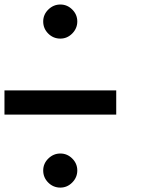

<svg xmlns="http://www.w3.org/2000/svg" viewBox="-20 -846 707 859"><path d="M250 -6.7Q218.3 -6.7 195.8 -29.2Q173.3 -51.7 173.3 -83.3Q173.3 -114.2 196.2 -136.7Q219.2 -159.2 250 -159.2Q280.8 -159.2 303.3 -136.7Q325.8 -114.2 325.8 -83.3Q325.8 -52.5 303.3 -29.6Q280.8 -6.7 250 -6.7ZM250 -673.3Q218.3 -673.3 195.8 -695.8Q173.3 -718.3 173.3 -750Q173.3 -780.8 196.2 -803.3Q219.2 -825.8 250 -825.8Q280.8 -825.8 303.3 -803.3Q325.8 -780.8 325.8 -750Q325.8 -719.2 303.3 -696.2Q280.8 -673.3 250 -673.3ZM0 -441.7H500V-333.3H0Z"/></svg>

Font: 0xA000-Mono
Style: Mono-Bold
Weight: 700
Version: Version 0.1